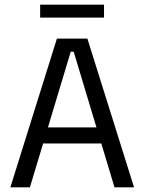

<svg xmlns="http://www.w3.org/2000/svg" viewBox="-20 -805 620 825"><path d="M24.5 0 224.5 -639H355.5L556 0H472L296.5 -583H284L108.5 0ZM144.5 -188.5V-257.5H435.5V-188.5ZM152.5 -729.5V-785H427V-729.5Z"/></svg>

Font: Anek Latin
Style: Regular
Weight: 400
Designer: Yesha Goshar
Foundry: Ek Type
Version: Version 1.003